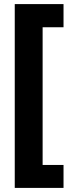

<svg xmlns="http://www.w3.org/2000/svg" viewBox="-20 -751 351 937"><path d="M290 54H188V-618H290V-731H52V166H290Z"/></svg>

Font: Noto Sans Thai Looped Condensed ExtraBold
Style: Regular
Weight: 800
Width: 3
Designer: Sasikarn Vongin, Ben Mitchell
Foundry: The Fontpad Ltd
Version: Version 1.001